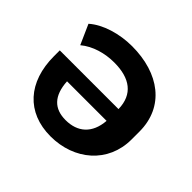

<svg xmlns="http://www.w3.org/2000/svg" viewBox="-137 -712 885 885"><g transform="rotate(45 305.5 -270.0)"><path d="M261.2 -549.8C179.7 -549.8 95.7 -524.9 45.9 -480.5L88.9 -383.8C133.8 -421.4 196.3 -438.5 256.3 -438.5C358.4 -438.5 419.9 -395 421.9 -300.3H39.1V-262.7C39.1 -94.7 133.3 10.3 289.1 10.3C443.4 10.3 563.5 -91.3 563.5 -243.7V-294.9C563.5 -457.5 438 -549.8 261.2 -549.8ZM285.2 -91.8C210.9 -91.8 168.9 -133.3 163.6 -223.1H421.4C414.6 -135.3 362.8 -91.8 285.2 -91.8Z"/></g></svg>

Font: Winston
Style: Bold
Weight: 700
Designer: Vernon Adams, Kim Jin-seong, David Berlow, Cristiano Sobral
Foundry: The Winston Project Authors
Version: Version 3.004